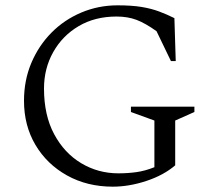

<svg xmlns="http://www.w3.org/2000/svg" viewBox="-20 -690 799 720"><path d="M403 10Q307 10 231.5 -32Q156 -74 113 -146.5Q70 -219 70 -312Q70 -389 97.5 -454Q125 -519 173 -567.5Q221 -616 285 -643Q349 -670 421 -670Q474 -670 510.5 -664Q547 -658 576.5 -647Q606 -636 634 -622L639 -461H621L567 -573Q525 -603 492 -615.5Q459 -628 417 -628Q336 -628 275 -592Q214 -556 179.5 -494.5Q145 -433 145 -358Q145 -258 183 -187Q221 -116 284.5 -78Q348 -40 424 -40Q459 -40 491.5 -44.5Q524 -49 559 -63V-238L471 -270V-290H709V-270L637 -238V-70Q594 -33 529 -11.5Q464 10 403 10Z"/></svg>

Font: Spectral Light
Style: Regular
Weight: 300
Designer: Jean-Baptiste Levee
Foundry: Production Type
Version: Version 2.001